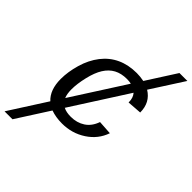

<svg xmlns="http://www.w3.org/2000/svg" viewBox="-295 -853 1187 1187"><g transform="rotate(45 298.5 -259.0)"><path d="M376.5 -538.1Q408.2 -538.1 439 -531.7L562.5 -724.6H631.8L494.1 -510.3Q563.5 -467.8 563.5 -380.4L468.8 -373.5V-377Q468.8 -414.6 448.2 -438L213.4 -71.3Q238.8 -58.1 278.8 -58.1Q331.5 -58.1 371.3 -84Q411.1 -109.9 429.7 -163.1L521.5 -157.2Q495.6 -81.5 426 -35.9Q356.4 9.8 269.5 9.8Q215.3 9.8 171.4 -5.9L34.7 207.5H-34.7L121.6 -36.6Q69.3 -84.5 69.3 -180.2Q69.3 -242.2 89.6 -312.3Q109.9 -382.3 150.1 -434.1Q190.4 -485.8 247.3 -512Q304.2 -538.1 376.5 -538.1ZM161.6 -181.6Q161.6 -142.1 172.4 -115.7L396.5 -465.3Q379.9 -469.2 359.4 -469.2Q310.1 -469.2 274.7 -450.2Q239.3 -431.2 215.1 -392.8Q190.9 -354.5 176.3 -292.2Q161.6 -230 161.6 -181.6Z"/></g></svg>

Font: Cousine
Style: Italic
Weight: 400
Italic angle: -12°
Monospace: yes
Designer: Steve Matteson
Foundry: Monotype Imaging Inc.
Version: Version 1.21